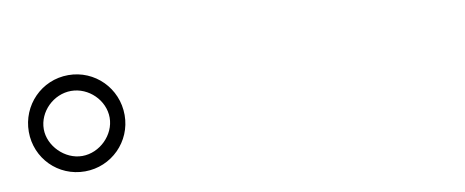

<svg xmlns="http://www.w3.org/2000/svg" viewBox="-35 -928 1070 442"><g transform="rotate(-10 500.0 -707.5)"><path d="M24 -707C24 -645 73 -595 136 -595C198 -595 248 -645 248 -707C248 -770 198 -820 136 -820C73 -820 24 -769 24 -707ZM59 -707C59 -748 95 -783 136 -783C177 -783 213 -748 213 -707C213 -667 177 -631 136 -631C95 -631 59 -668 59 -707Z"/></g></svg>

Font: Noto Sans JP Light
Style: Regular
Weight: 300
Designer: Ryoko NISHIZUKA (kana & ideographs); Paul D. Hunt (Latin, Greek & Cyrillic); Wenlong ZHANG (bopomofo); Sandoll Communica
Foundry: Adobe Systems Incorporated
Version: Version 1.004;PS 1.004;hotconv 1.0.82;makeotf.lib2.5.63406